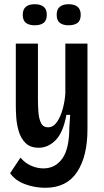

<svg xmlns="http://www.w3.org/2000/svg" viewBox="-20 -735 492 911"><path d="M195 156Q145 156 99 139Q53 122 28 87L77 13Q98 38 127 51Q156 64 186 64Q242 64 275.5 17.5Q309 -29 309 -131L313 -190H295Q280 -107 244.5 -70.5Q209 -34 164 -34Q123 -34 100.5 -57Q78 -80 68.5 -113.5Q59 -147 57 -179.5Q55 -212 55 -231V-528H160V-267Q160 -238 162 -206Q164 -174 174 -152.5Q184 -131 208 -131Q233 -131 250.5 -156.5Q268 -182 278 -219.5Q288 -257 290 -293V-528H395V-122Q395 7 345.5 81.5Q296 156 195 156ZM305 -615Q279 -615 264 -626.5Q249 -638 249 -665Q249 -691 264 -703Q279 -715 305 -715Q363 -715 363 -665Q363 -638 348 -626.5Q333 -615 305 -615ZM145 -615Q118 -615 103 -626.5Q88 -638 88 -665Q88 -715 145 -715Q172 -715 187 -703Q202 -691 202 -665Q202 -638 187 -626.5Q172 -615 145 -615Z"/></svg>

Font: Bricolage Grotesque 10pt Condensed Medium
Style: Regular
Weight: 500
Width: 3
Designer: Mathieu Triay
Foundry: Atelier Triay
Version: Version 1.000; ttfautohint (v1.8.4.7-5d5b);gftools[0.9.32]